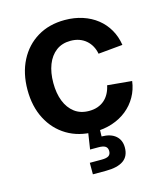

<svg xmlns="http://www.w3.org/2000/svg" viewBox="-111 -624 784 912"><g transform="rotate(-15 281.0 -167.5)"><path d="M292.5 11.2Q215.3 11.2 157.7 -23.4Q100.1 -58.1 68.1 -119.9Q36.1 -181.6 36.1 -263.2Q36.1 -344.7 68.1 -407Q100.1 -469.2 157.7 -503.9Q215.3 -538.6 292.5 -538.6Q339.4 -538.6 379.6 -525.4Q419.9 -512.2 450.7 -487.8Q481.4 -463.4 501 -429.2Q520.5 -395 526.9 -353.5L406.7 -342.3Q402.8 -363.3 393.3 -380.4Q383.8 -397.5 369.4 -409.9Q355 -422.4 335.9 -429.2Q316.9 -436 293.5 -436Q251.5 -436 222.4 -414.1Q193.4 -392.1 178.2 -353.3Q163.1 -314.5 163.1 -263.2Q163.1 -212.4 178.2 -173.8Q193.4 -135.3 222.4 -113.3Q251.5 -91.3 293.5 -91.3Q317.4 -91.3 336.4 -98.1Q355.5 -105 369.6 -117.4Q383.8 -129.9 393.3 -147.7Q402.8 -165.5 407.2 -187L527.3 -175.8Q522 -134.3 502.4 -99.9Q482.9 -65.4 451.9 -40.5Q420.9 -15.6 380.4 -2.2Q339.8 11.2 292.5 11.2ZM232.4 204.1V147.5H291Q314.9 147.5 325.4 140.4Q335.9 133.3 335.9 117.2Q335.9 101.6 325.4 94.2Q314.9 86.9 291 86.9H250L266.6 -22H319.8V0L318.8 41Q363.8 41.5 387.9 62.5Q412.1 83.5 412.1 120.1Q412.1 163.1 382.8 183.6Q353.5 204.1 296.9 204.1Z"/></g></svg>

Font: Inter 24pt SemiBold
Style: Regular
Weight: 600
Designer: Rasmus Andersson
Foundry: rsms
Version: Version 4.001;git-66647c0bb